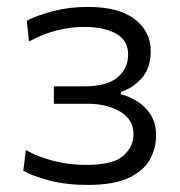

<svg xmlns="http://www.w3.org/2000/svg" viewBox="-20 -526 522 556"><path d="M234 9.5Q170 9.5 121.2 -3.8Q72.5 -17 47.5 -31.5L55 -91.5Q87 -72.5 133.2 -60.5Q179.5 -48.5 229 -48.5Q308 -48.5 337.2 -75Q366.5 -101.5 366.5 -137.5Q366.5 -179.5 328.5 -202.5Q290.5 -225.5 233.5 -225.5H136V-276H224Q290 -276 320.5 -302Q351 -328 351 -367.5Q351 -409.5 315.8 -428.8Q280.5 -448 224 -448Q185.5 -448 146.5 -438.5Q107.5 -429 64 -406L57.5 -466Q87.5 -481.5 134 -493.8Q180.5 -506 233.5 -506Q324.5 -506 370.5 -470.2Q416.5 -434.5 416.5 -378.5Q416.5 -328 390 -299Q363.5 -270 330 -260V-253Q351.5 -248 375.2 -234Q399 -220 415.5 -195.2Q432 -170.5 432 -133Q432 -96.5 414 -64Q396 -31.5 352.8 -11Q309.5 9.5 234 9.5Z"/></svg>

Font: Heraclito Light
Style: Regular
Weight: 300
Designer: Kostas Bartsokas (font) & Cristiano Sobral (main changes)
Foundry: Kostas Bartsokas (font) & Cristiano Sobral (main changes)
Version: Version 1.00;July 8, 2020;FontCreator 13.0.0.2655 64-bit